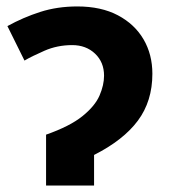

<svg xmlns="http://www.w3.org/2000/svg" viewBox="-20 -576 529 596"><path d="M220 -556Q294 -556 346 -528.5Q398 -501 425.5 -454Q453 -407 453 -347Q453 -262 408 -201.5Q363 -141 272 -95V0H123V-158Q197 -184 236 -215.5Q275 -247 289 -279.5Q303 -312 303 -341Q303 -383 275 -409.5Q247 -436 204 -436Q158 -436 118 -418.5Q78 -401 56 -388L3 -495Q52 -522 105 -539Q158 -556 220 -556Z"/></svg>

Font: Noto IKEA Latin
Style: Bold
Weight: 700
Designer: Monotype Design Team
Foundry: Monotype Imaging Inc.
Version: Version 1.0